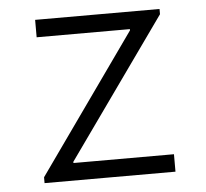

<svg xmlns="http://www.w3.org/2000/svg" viewBox="-43 -560 648 605"><g transform="rotate(-5 281.0 -257.5)"><path d="M74.2 -18.6 384.3 -456.1V-460H89.4V-515.1H482.9V-498.5L170.4 -59.1V-55.2H488.3V0H74.2Z"/></g></svg>

Font: Reddit Mono Light
Style: Regular
Weight: 300
Monospace: yes
Designer: Stephen Hutchings
Foundry: Reddit
Version: Version 1.011